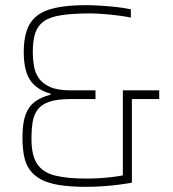

<svg xmlns="http://www.w3.org/2000/svg" viewBox="-20 -716 670 744"><path d="M314 8Q253 8 209.5 1Q166 -6 138.5 -21Q111 -36 95 -58.5Q79 -81 73 -112.5Q67 -144 67 -184Q67 -239 79 -271.5Q91 -304 115.5 -322Q140 -340 176 -349V-353Q123 -368 97.5 -404.5Q72 -441 72 -515Q72 -562 83 -596Q94 -630 120.5 -652.5Q147 -675 194.5 -685.5Q242 -696 313 -696Q339 -696 370.5 -694Q402 -692 433 -688.5Q464 -685 487 -680V-648Q462 -653 433 -656.5Q404 -660 377.5 -662Q351 -664 332 -664Q261 -664 216.5 -657Q172 -650 148.5 -632.5Q125 -615 116 -586Q107 -557 107 -513Q107 -487 111.5 -460.5Q116 -434 130.5 -413Q145 -392 174 -379Q203 -366 252 -366H350V-332H252Q202 -332 172 -322Q142 -312 126.5 -292Q111 -272 106.5 -243Q102 -214 102 -177Q102 -113 124.5 -80Q147 -47 194.5 -35.5Q242 -24 314 -24Q344 -24 373 -26Q402 -28 430 -32Q458 -36 482 -42L456 -13V-366H597V-332H491V-8Q474 -5 445 -1Q416 3 381.5 5.5Q347 8 314 8Z"/></svg>

Font: Saira SemiCondensed Thin
Style: Regular
Weight: 250
Width: 4
Designer: Hector Gatti with collaboration of the Omnibus-Type team
Foundry: Omnibus-Type
Version: Version 1.101